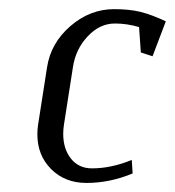

<svg xmlns="http://www.w3.org/2000/svg" viewBox="-20 -404 386 424"><path d="M62.5 -107.4Q62.5 -117.7 64 -127.9L84 -255.9Q92.3 -309.1 135.5 -346.4Q178.7 -383.8 231.9 -383.8Q266.1 -383.8 290.5 -377.7Q314.9 -371.6 346.2 -356.9L316.9 -279.8L291 -288.1L287.1 -344.2Q260.3 -352.1 233.9 -352.1Q200.2 -352.1 173.6 -323.7Q147 -295.4 141.1 -255.9L121.1 -127.9Q119.6 -117.7 119.6 -108.4Q119.6 -75.2 136.7 -53.7Q153.8 -32.2 183.1 -32.2Q225.6 -32.2 271 -50.8L272.9 -21Q222.7 0 170.9 0Q123.5 0 93 -30.5Q62.5 -61 62.5 -107.4Z"/></svg>

Font: Gawaa
Style: Italic
Weight: 400
Designer: T. Christopher White
Version: Version 1.0